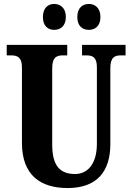

<svg xmlns="http://www.w3.org/2000/svg" viewBox="-20 -941 669 971"><path d="M430 -790C458 -790 488 -807 488 -855C488 -903 458 -921 430 -921C399 -921 371 -903 371 -855C371 -807 399 -790 430 -790ZM254 -790C283 -790 313 -807 313 -855C313 -903 283 -921 254 -921C225 -921 197 -903 197 -855C197 -807 225 -790 254 -790ZM322 10C475 10 538 -79 538 -212V-596C538 -653 561 -661 593 -661H615V-714H395V-661H416C448 -661 470 -653 470 -600V-214C470 -112 423 -61 360 -61C287 -61 244 -98 244 -210V-596C244 -653 268 -661 299 -661H320V-714H14V-661H36C66 -661 91 -653 91 -600V-218C91 -54 186 10 322 10Z"/></svg>

Font: Noto Serif Devanagari ExtraCondensed ExtraBold
Style: Regular
Weight: 800
Width: 2
Designer: Universal Thirst, Indian Type Foundry and the Monotype Design Team
Foundry: Monotype Imaging Inc.
Version: Version 2.004